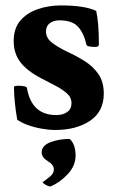

<svg xmlns="http://www.w3.org/2000/svg" viewBox="-20 -458 423 691"><path d="M178.7 9.8Q156.2 9.8 128.9 4.9Q101.6 0 78.1 -8.8Q54.7 -17.6 42 -27.3Q30.3 -94.7 30.3 -146.5Q35.2 -149.4 44.9 -149.4Q76.2 -149.4 77.1 -140.6Q93.8 -43.9 182.6 -43.9Q206.1 -43.9 221.7 -54.7Q237.3 -65.4 237.3 -86.9Q237.3 -107.4 220.7 -122.1Q204.1 -136.7 181.6 -148.4Q159.2 -160.2 140.6 -169.9Q84 -197.3 56.6 -230Q29.3 -262.7 29.3 -310.5Q29.3 -355.5 52.7 -383.3Q76.2 -411.1 115.2 -424.8Q154.3 -438.5 199.2 -438.5Q284.2 -438.5 326.2 -418.9Q335.9 -376 335.9 -297.9Q335.9 -289.1 323.2 -289.1Q293 -289.1 291 -296.9Q282.2 -337.9 261.2 -361.3Q240.2 -384.8 194.3 -384.8Q172.9 -384.8 159.2 -374.5Q145.5 -364.3 145.5 -344.7Q145.5 -322.3 165 -306.2Q184.6 -290 222.7 -271.5Q254.9 -256.8 285.2 -237.8Q315.4 -218.8 334.5 -190.9Q353.5 -163.1 353.5 -121.1Q353.5 -56.6 304.2 -23.4Q254.9 9.8 178.7 9.8ZM159.2 212.9Q154.3 212.9 144 207Q133.8 201.2 133.8 197.3Q146.5 188.5 160.2 177.2Q173.8 166 173.8 152.3Q173.8 134.8 152.3 122.1Q129.9 108.4 129.9 90.8Q129.9 66.4 160.6 54.2Q191.4 42 230.5 42Q252 60.5 252 102.5Q252 138.7 223.6 168.9Q195.3 199.2 162.1 212.9Z"/></svg>

Font: Crimson Text
Style: Bold
Weight: 700
Designer: Sebastian Kosch
Foundry: Sebastian Kosch
Version: Version 1.100